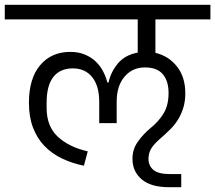

<svg xmlns="http://www.w3.org/2000/svg" viewBox="-40 -718 900 803"><path d="M668 65Q591 65 552.5 32Q514 -1 514 -54Q514 -93 535.5 -124Q557 -155 588 -181Q625 -211 645 -245Q665 -279 665 -329Q665 -379 641 -407.5Q617 -436 566 -436Q514 -436 481 -397.5Q448 -359 448 -293V-203H375V-292Q375 -359 345.5 -395.5Q316 -432 265 -432Q211 -432 183 -396Q155 -360 155 -289V-266Q155 -190 201.5 -146.5Q248 -103 327 -85L311 -25Q261 -35 218.5 -55.5Q176 -76 145.5 -108Q115 -140 98 -184.5Q81 -229 81 -288Q81 -390 128 -445.5Q175 -501 254 -501Q288 -501 314.5 -490Q341 -479 360 -461Q379 -443 391 -420Q403 -397 409 -373H414Q423 -416 452.5 -452Q482 -488 536 -498V-637H-20V-698H840V-637H610V-497Q665 -484 700 -440Q735 -396 735 -328Q735 -295 727 -268.5Q719 -242 705.5 -219.5Q692 -197 673 -178Q654 -159 632 -140Q603 -115 592 -96Q581 -77 581 -54Q581 -25 601.5 -7.5Q622 10 670 10H718V65Z"/></svg>

Font: IBM Plex Sans Devanagari
Style: Regular
Weight: 400
Designer: Mike Abbink, Paul van der Laan, Pieter van Rosmalen, Erin McLaughlin
Foundry: Bold Monday
Version: Version 1.1